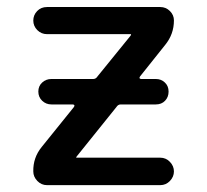

<svg xmlns="http://www.w3.org/2000/svg" viewBox="-20 -540 603 560"><path d="M101.6 -111.3 195.3 -227.5Q200.2 -234.4 192.4 -235.4H129.9Q114.3 -235.4 103 -246.1Q91.8 -256.8 91.8 -272.9Q91.8 -289.1 103 -299.3Q114.3 -309.6 129.9 -309.6H252Q259.8 -309.6 264.6 -317.4L361.3 -436.5Q361.3 -437.5 361.8 -438Q362.3 -438.5 362.3 -439.5Q362.3 -440.4 361.3 -440.4H117.2Q100.6 -440.4 88.9 -452.1Q77.1 -463.9 77.1 -480Q77.1 -496.1 88.4 -507.8Q99.6 -519.5 117.2 -519.5H447.3Q463.9 -519.5 475.6 -507.8Q487.3 -496.1 487.3 -480.5Q487.3 -440.4 461.9 -409.2L388.7 -317.4Q383.8 -310.5 391.6 -309.6H434.6Q450.2 -309.6 460.9 -299.3Q471.7 -289.1 471.7 -272.9Q471.7 -256.8 461.4 -246.1Q451.2 -235.4 434.6 -235.4H332Q324.2 -235.4 319.3 -227.5L203.1 -83Q203.1 -82 202.6 -82Q202.1 -82 202.1 -81.1Q202.1 -80.1 203.1 -80.1H447.3Q463.9 -80.1 475.6 -67.9Q487.3 -55.7 487.3 -40Q487.3 -24.4 475.6 -12.2Q463.9 0 447.3 0H117.2Q100.6 0 88.9 -12.2Q77.1 -24.4 77.1 -40Q76.2 -80.1 101.6 -111.3Z"/></svg>

Font: Rounded Mgen+ 2p medium
Style: Regular
Weight: 500
Designer: [Source Han Sans]
Ryoko NISHIZUKA  (kana & ideographs); Paul D. Hunt (Latin, Greek & Cyrillic); Wenlong ZHANG  (bopomofo
Version: Version 1.059.20150602